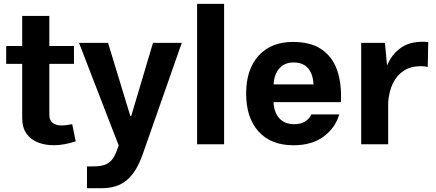

<svg xmlns="http://www.w3.org/2000/svg" viewBox="-20 -758 2290 1009"><path d="M359.4 -105.5Q347.5 -102.9 332.1 -100.8Q316.6 -98.7 303.4 -98.7Q273.8 -98.7 256.5 -112.3Q239.3 -126 239.3 -155.2V-674.1H96.6V-139.2Q96.6 -87.3 119.3 -55.6Q142 -23.9 179.8 -9.4Q217.6 5.2 262.6 5.2Q292.4 5.2 322.2 -0.7Q351.9 -6.6 378 -15ZM12.5 -422.3H368.7V-516.4H12.5Z M395.2 -532.8 603.7 6.4 592.9 35.7Q581.5 67 565.7 84.6Q550 102.1 527 109.3Q504 116.4 471.2 116.4H437.1V230.9H516.9Q596.4 230.9 647.1 188.2Q697.7 145.6 730.8 50.3L935.3 -532.8H784L669.7 -148.6H664.8L547.8 -532.8Z M1157.7 0V-737.8H1015.8V0Z M1417.2 -221.1H1771.3Q1776.5 -318.8 1751.5 -389.7Q1726.4 -460.7 1669.3 -499.1Q1612.2 -537.6 1520 -537.6Q1404.3 -537.6 1338.9 -465.2Q1273.5 -392.8 1273.5 -266.2Q1273.5 -139.3 1338.7 -67Q1404 5.4 1522.6 5.4Q1618.7 5.4 1680.4 -40.1Q1742.2 -85.6 1762.6 -156.7H1616.3Q1605.9 -133.9 1583.4 -119.6Q1560.9 -105.3 1527.6 -105.3Q1475.2 -105.3 1447.6 -136.7Q1420 -168.1 1417.2 -221.1ZM1418.1 -314.6Q1419.8 -365.8 1447.4 -397.8Q1475.1 -429.8 1521.7 -429.8Q1557.7 -429.8 1580.5 -415.2Q1603.3 -400.6 1614.7 -374.6Q1626.1 -348.6 1627.4 -314.6Z M1878.2 -532.8V0H2019.9V-347.9L2003 -532.8ZM2227.9 -406.1 2230.4 -536.9Q2223.8 -537.7 2216.6 -538.1Q2209.4 -538.6 2202.2 -538.6Q2138.2 -538.6 2095.8 -512.7Q2053.4 -486.8 2028.3 -442.6Q2003.3 -398.5 1991.2 -342.9Q1979.1 -287.4 1975.8 -227.5L2020 -220.8Q2024.3 -278.2 2045.2 -320.8Q2066 -363.4 2102.8 -386.8Q2139.6 -410.3 2191.3 -410.3Q2212.6 -410.3 2227.9 -406.1Z"/></svg>

Font: Estedad-FD VF
Style: Regular
Weight: 100
Designer: Amin Abedi
Version: Version 7.3